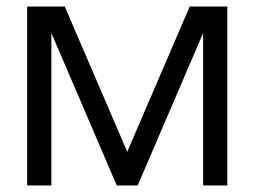

<svg xmlns="http://www.w3.org/2000/svg" viewBox="-20 -567 778 587"><path d="M63 0H137V-466L337 0H401L601 -466V0H675V-547H560L369 -103L178 -547H63Z"/></svg>

Font: Involve
Style: Regular
Weight: 400
Designer: Stefan Peev
Foundry: Context Ltd.
Version: Version 1.001